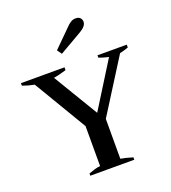

<svg xmlns="http://www.w3.org/2000/svg" viewBox="-169 -1091 1081 1214"><g transform="rotate(-20 372.0 -483.5)"><path d="M301 -817 421 -936Q430 -946 445.5 -956.5Q461 -967 480 -967Q501 -967 511 -956Q521 -945 521 -930Q521 -901 477 -875L323 -786ZM228 -15Q246 -22 267.5 -28.5Q289 -35 307 -36V-305L95 -661Q50 -670 16 -683V-700H309V-681Q253 -664 224 -660L405 -359L596 -665Q564 -672 531 -684V-700H728V-681Q705 -672 670 -664L443 -304V-36Q474 -31 524 -16V0H228Z"/></g></svg>

Font: Trirong SemiBold
Style: Regular
Weight: 600
Designer: Katatrad Team
Foundry: CadsonDemak
Version: Version 1.001